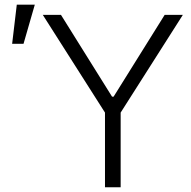

<svg xmlns="http://www.w3.org/2000/svg" viewBox="-20 -790 806 810"><path d="M160.5 -727.3H237.2L452.8 -382.1H459.2L674.7 -727.3H751.4L489 -315V0H422.9V-315ZM31.2 -605.1 50.8 -770.2H126.8L79.2 -605.1Z"/></svg>

Font: Inter UI Light
Style: Regular
Weight: 300
Designer: Rasmus Andersson
Foundry: rsms
Version: 3.2;8d6f07862